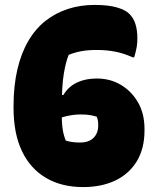

<svg xmlns="http://www.w3.org/2000/svg" viewBox="-20 -740 640 780"><path d="M364 -720Q421 -720 456 -709.5Q491 -699 505 -684Q522 -668 530 -643Q538 -618 538 -585Q538 -576 537.5 -567Q537 -558 535.5 -550Q534 -542 532.5 -535Q531 -528 529 -521Q527 -514 525 -507H519Q484 -523 449 -530Q414 -537 373 -537Q335 -537 307.5 -531.5Q280 -526 259 -517Q247 -488 239 -439Q231 -390 231 -307V-270Q231 -247 233 -227.5Q235 -208 239 -193.5Q243 -179 247 -169Q259 -165 273.5 -163Q288 -161 305 -161Q341 -161 360 -180Q379 -199 379 -230V-234Q379 -243 377.5 -251Q376 -259 373 -266Q360 -270 345 -272.5Q330 -275 308 -275Q279 -275 249.5 -268Q220 -261 191 -248V-354H267L224 -327Q244 -377 282 -399Q320 -421 374 -421Q428 -421 471.5 -395Q515 -369 541 -323.5Q567 -278 567 -217V-209Q567 -136 535.5 -84.5Q504 -33 448 -6.5Q392 20 318 20Q230 20 166.5 -17.5Q103 -55 69 -126.5Q35 -198 35 -302V-308Q35 -391 50.5 -457.5Q66 -524 95 -573.5Q124 -623 164.5 -655Q205 -687 255.5 -703.5Q306 -720 364 -720Z"/></svg>

Font: Recursive Casual Black
Style: Regular
Weight: 900
Version: Version 1.047